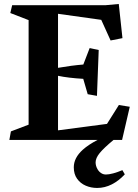

<svg xmlns="http://www.w3.org/2000/svg" viewBox="-20 -702 690 963"><path d="M593.8 151.4 606 172.4Q575.7 205.1 540.5 222.9Q505.4 240.7 467.3 240.7Q436.5 240.7 409.9 229.2Q383.3 217.8 366.7 194.6Q350.1 171.4 350.1 137.2Q350.1 89.4 395.5 48.8Q423.8 23.4 469.2 0H26.9L34.7 -43L123.5 -76.7V-601.1L31.7 -636.7L41 -675.8H508.3L575.7 -682.1L594.2 -510.7L534.7 -499L487.8 -602.5L271 -632.8V-361.8Q337.9 -373.5 397.9 -378.4L429.7 -460.9L475.1 -451.2L466.3 -221.2L419.9 -229.5L397.5 -306.6Q322.3 -311 271 -321.8V-48.3L516.6 -80.6L576.2 -175.3L630.9 -166.5L592.3 0H549.3Q501 40 480.2 65.4Q459.5 90.8 459.5 112.3Q459.5 129.9 469 146.5Q478.5 163.1 494.1 169.9Q501 173.3 511.2 173.3Q525.9 173.3 547.9 167.5Q569.8 161.6 593.8 151.4Z"/></svg>

Font: Vesper Libre
Style: Bold
Weight: 700
Designer: Robert Keller & Kimya Gandhi
Foundry: Mota Italic
Version: Version 1.058